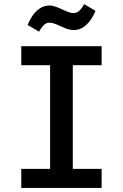

<svg xmlns="http://www.w3.org/2000/svg" viewBox="-20 -919 600 939"><path d="M84 0V-93H225V-600H84V-693H477V-600H336V-93H477V0ZM171 -764 115 -797Q122 -815 136 -837.5Q150 -860 172 -876Q194 -892 222 -892Q237 -892 254.5 -885.5Q272 -879 284 -873Q299 -866 313 -860.5Q327 -855 340 -855Q357 -855 370.5 -869Q384 -883 391 -899L447 -866Q441 -849 426.5 -826.5Q412 -804 390.5 -788Q369 -772 340 -772Q322 -772 303 -779.5Q284 -787 269 -794Q257 -800 244.5 -804Q232 -808 221 -808Q205 -808 192 -794Q179 -780 171 -764Z"/></svg>

Font: Ubuntu Sans Mono Medium
Style: Regular
Weight: 500
Monospace: yes
Designer: Dalton Maag Ltd
Foundry: Dalton Maag Ltd
Version: Version 1.006